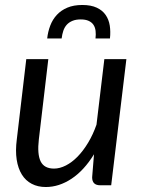

<svg xmlns="http://www.w3.org/2000/svg" viewBox="-20 -744 570 771"><path d="M487.5 -506.5 426.5 0H382.5Q350 0 350 -32L357.5 -124.5Q317.5 -59.5 267.2 -26.2Q217 7 164 7Q132 7 107.5 -5.8Q83 -18.5 67.8 -43Q52.5 -67.5 47 -103Q41.5 -138.5 47.5 -184.5L85.5 -506.5H174L136 -184.5Q129 -125 143.2 -96Q157.5 -67 197 -67Q220 -67 244.5 -79.5Q269 -92 291.5 -115Q314 -138 333.8 -170.8Q353.5 -203.5 367.5 -243.5L399 -506.5ZM310.5 -724Q345.5 -724 368.5 -713.2Q391.5 -702.5 404.2 -684Q417 -665.5 420.8 -641.2Q424.5 -617 421.5 -589.5H363.5Q365.5 -606 363.8 -620.2Q362 -634.5 355.2 -644.5Q348.5 -654.5 336 -660.2Q323.5 -666 304 -666Q284.5 -666 270.8 -660.2Q257 -654.5 248 -644.5Q239 -634.5 234.2 -620.2Q229.5 -606 227.5 -589.5H169.5Q172.5 -617 181.8 -641.2Q191 -665.5 208 -684Q225 -702.5 250.2 -713.2Q275.5 -724 310.5 -724Z"/></svg>

Font: Lato 2
Style: Italic
Weight: 400
Italic angle: -7°
Designer: Lukasz Dziedzic with Adam Twardoch and Botio Nikoltchev
Foundry: tyPoland Lukasz Dziedzic
Version: Version 2.015; 2015-08-06; http://www.latofonts.com/